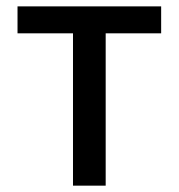

<svg xmlns="http://www.w3.org/2000/svg" viewBox="-20 -585 563 605"><path d="M487.8 -564.9V-480H313V0H210V-480H35.2V-564.9Z"/></svg>

Font: Neutral Grotesk
Style: Regular
Weight: 400
Designer: Nawras Khrais
Foundry: Nawras Khrais
Version: Version 1.000;PS 001.000;hotconv 1.0.88;makeotf.lib2.5.64775